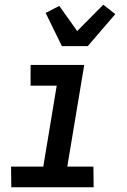

<svg xmlns="http://www.w3.org/2000/svg" viewBox="-20 -796 540 816"><path d="M378 0H28L27 -88H164L221 -432H110V-520H338L266 -88H377ZM243 -600 174 -741 232 -771 308 -664 419 -776 470 -736 353 -600Z"/></svg>

Font: Iosevka Semibold Oblique
Style: Regular
Weight: 600
Italic angle: -9°
Monospace: yes
Designer: Belleve Invis
Foundry: Belleve Invis
Version: Version 32.5.0; ttfautohint (v1.8.4)